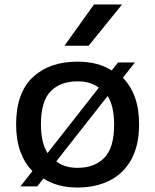

<svg xmlns="http://www.w3.org/2000/svg" viewBox="-20 -828 693 858"><path d="M529 -480.5Q564 -445.5 582.8 -393.5Q601.5 -341.5 601.5 -272Q601.5 -178.5 567 -115.8Q532.5 -53 470.5 -21.5Q408.5 10 326.5 10Q235.5 10 174.5 -30.5L146.5 5H71L125 -63.5Q90 -98.5 71 -150.8Q52 -203 52 -272Q52 -412.5 126.2 -482.5Q200.5 -552.5 326.5 -552.5Q371.5 -552.5 410 -542.8Q448.5 -533 479 -513L507.5 -549H583ZM326.5 -464.5Q250.5 -464.5 206.8 -420.5Q163 -376.5 163 -272.5Q163 -230 170.5 -198.2Q178 -166.5 192.5 -144L421.5 -436Q386 -464.5 326.5 -464.5ZM326.5 -78Q402.5 -78 446.2 -122.8Q490 -167.5 490 -271.5Q490 -313.5 482.5 -345.2Q475 -377 461 -399L231.5 -107Q250 -92 274 -85Q298 -78 326.5 -78ZM268 -623.5 400 -808H525.5L376 -623.5Z"/></svg>

Font: Encode Sans Exp Md
Style: Regular
Weight: 500
Width: 7
Designer: Multiple Designers
Foundry: Impallari Type
Version: Version 3.002; ttfautohint (v1.8.3) -l 8 -r 50 -G 200 -x 14 